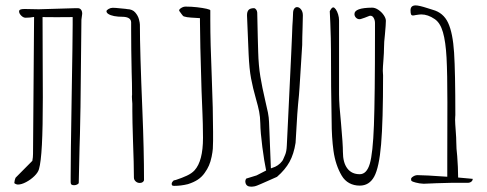

<svg xmlns="http://www.w3.org/2000/svg" viewBox="-20 -682 1792 707"><path d="M122.6 -647.9H123L258.8 -651.9H266.1Q273.9 -651.9 278.3 -646.5Q282.7 -641.1 282.7 -631.3L279.8 -609.4L276.4 -287.1Q276.4 -288.6 274.4 -187L272.9 -138.7L270 -8.8Q270 -5.9 264.6 -2.9Q259.3 0 252.9 0Q246.1 0 243.2 -2.4Q240.2 -4.9 240.2 -11.2V-30.3Q240.2 -104 243.7 -314Q247.6 -542 247.6 -591.3V-619.1L188.5 -618.7L136.7 -619.1Q136.7 -522.9 137.2 -456.1L137.7 -323.7Q137.7 -212.9 134.3 -148.7Q130.9 -84.5 123.5 -59.1Q120.1 -46.9 106.7 -33.7Q93.3 -20.5 76.2 -11.5Q59.1 -2.4 45.9 -2.4Q42 -2.4 37.4 -4.6Q32.7 -6.8 32.7 -8.3Q32.7 -11.7 34.2 -17.8Q35.6 -23.9 37.6 -27.8L99.1 -89.8Q101.6 -103 101.6 -115.2L105.5 -619.6Q89.8 -616.7 74.2 -616.7Q65.9 -616.7 58.1 -624.5Q50.3 -632.3 50.3 -640.1Q50.3 -644.5 54.9 -646.7Q59.6 -648.9 70.3 -648.9Z M510.3 -20Q510.3 -15.1 505.9 -11.7Q501.5 -8.3 494.6 -8.3Q485.8 -8.3 479.5 -14.2Q473.1 -20 473.1 -28.3Q473.1 -76.2 469.7 -165Q467.3 -239.7 467.3 -273.4V-300.3Q467.3 -301.8 466.3 -313.5Q465.8 -318.4 465.8 -324.7V-329.1L466.3 -332V-336.9Q466.3 -372.1 464.8 -416Q462.9 -499 462.9 -574.2V-600.1Q461.9 -618.7 434.1 -620.1H433.6Q394.5 -620.1 378.4 -630.9Q372.1 -635.3 372.1 -640.6Q372.1 -644.5 379.6 -648.9Q387.2 -653.3 395 -653.3Q405.3 -653.3 421.4 -651.4L442.4 -649.4Q448.7 -648.4 448.7 -648.4Q467.8 -647.9 478 -636Q488.3 -624 491.7 -610.8Q495.1 -597.7 495.1 -591.3Q495.1 -495.6 504.4 -272.5Q510.3 -129.4 510.3 -20Z M612.3 -6.8Q612.8 -9.3 615 -12.5Q617.2 -15.6 619.6 -17.6L627.9 -19.5Q650.4 -26.9 668.2 -35.2Q686 -43.5 696.3 -54.7Q727.5 -88.9 727.5 -174.3Q727.5 -201.2 726.8 -225.6Q726.1 -250 725.6 -261.7L722.2 -347.2Q716.3 -537.1 716.3 -602.1V-615.2L683.6 -617.2Q667 -618.2 656.7 -621.6Q654.3 -622.1 648.4 -630.4Q642.6 -638.7 640.6 -641.1Q639.6 -642.6 639.6 -643.6Q639.6 -647.9 647.5 -652.8Q655.3 -657.7 663.6 -657.7Q684.6 -657.7 705.8 -655.3Q727.1 -652.8 740.7 -649.7Q754.4 -646.5 754.4 -644V-607.9Q754.4 -526.4 759.8 -397Q764.6 -275.4 764.6 -196.3V-163.1Q764.6 -146.5 763.7 -134.3Q762.7 -122.1 759.3 -105Q755.4 -86.4 749.5 -72.8Q743.7 -59.1 733.4 -44.9Q722.7 -29.8 708 -20.3Q693.4 -10.7 671.9 -3.9Q646.5 2.4 621.6 2.4Q616.2 2.4 614 0.7Q611.8 -1 612.3 -6.8Z M1073.7 -655.8Q1082 -655.8 1088.6 -647.2Q1095.2 -638.7 1095.2 -625.5L1094.2 -580.6Q1092.8 -542 1092.8 -516.6L1083 -360.4Q1081.5 -334.5 1077.6 -297.9L1074.7 -261.7L1068.4 -156.2Q1062 -114.7 1046.1 -85.9Q1030.3 -57.1 1000 -30.8L963.4 -14.6Q959 -12.7 940.7 -4.6Q922.4 3.4 918.5 3.9Q910.6 5.4 904.8 5.4Q886.7 5.4 883.8 -9.8Q883.3 -11.2 883.3 -14.2Q883.3 -19.5 886.7 -24.4L924.8 -36.1L960 -54.2Q953.1 -86.4 946 -140.6Q939 -194.8 938.5 -228Q938 -252 934.3 -270.8Q930.7 -289.6 922.4 -318.4Q911.1 -357.9 904.5 -393.1Q897.9 -428.2 895.5 -482.4L889.6 -624.5Q889.2 -638.7 895.3 -645.3Q901.4 -651.9 915 -651.9Q919.4 -651.9 923.1 -647Q926.8 -642.1 927.2 -635.7Q927.7 -591.3 929.2 -545.4L930.7 -491.2Q932.1 -439.9 938.7 -400.1Q945.3 -360.4 956.5 -312.5Q962.9 -286.1 966.6 -267.6Q970.2 -249 970.7 -232.9L977.5 -62Q985.4 -64.5 993.2 -67.9Q1002.9 -72.3 1011.7 -80.6Q1020.5 -88.9 1023.4 -96.7Q1024.4 -99.1 1029.8 -111.6Q1035.2 -124 1036.1 -145.5L1041 -246.6L1052.2 -481L1055.2 -548.8Q1056.6 -593.3 1058.1 -609.4Q1059.1 -627.9 1059.1 -632.3Q1059.1 -643.6 1063.2 -649.7Q1067.4 -655.8 1073.7 -655.8Z M1400.9 -605.5Q1400.9 -591.8 1397.5 -555.7Q1394 -526.4 1394 -504.9Q1394 -488.8 1392.1 -463.9Q1389.6 -433.1 1389.6 -421.4Q1389.6 -416 1390.1 -412.1Q1390.6 -408.7 1390.6 -404.3Q1390.6 -235.4 1383.3 -150.1Q1376 -64.9 1357.9 -31.7Q1339.8 1.5 1304.7 1.5Q1283.2 1.5 1266.1 -7.8Q1249 -17.1 1238.3 -35.2Q1215.3 -74.2 1208 -126.5Q1201.2 -176.8 1201.2 -235.8Q1198.7 -355.5 1198.7 -499.5Q1198.7 -534.7 1196.3 -597.2L1194.3 -640.6Q1201.2 -654.8 1207 -654.8Q1211.4 -654.8 1216.6 -647.5Q1221.7 -640.1 1225.1 -628.9Q1228.5 -617.7 1228.5 -606.4V-334.5Q1228.5 -297.9 1235.8 -227.5Q1242.7 -150.9 1242.7 -122.6Q1242.7 -83.5 1258.8 -62Q1274.9 -40.5 1304.7 -40.5Q1330.1 -40.5 1341.6 -78.6Q1353 -116.7 1356.9 -220.9Q1360.8 -325.2 1360.8 -557.6V-597.2Q1360.8 -607.4 1356.2 -615.7Q1351.6 -624 1344.2 -624Q1340.8 -624 1338.9 -623Q1322.8 -616.2 1308.1 -611.8Q1306.6 -611.3 1303.7 -611.3Q1296.4 -611.3 1290.8 -616.9Q1285.2 -622.6 1285.2 -630.4Q1285.2 -653.3 1350.6 -653.8Q1361.3 -653.8 1373.3 -645.8Q1385.3 -637.7 1393.1 -626.2Q1400.9 -614.7 1400.9 -605.5Z M1720.7 -23.4Q1720.7 -17.1 1715.3 -12.9Q1710 -8.8 1702.1 -8.8H1641.1L1585.9 -7.3L1574.7 -6.8Q1541 -5.4 1540 -5.4Q1534.2 -5.4 1524.9 -6.8Q1515.6 -8.3 1510.7 -9.8Q1498.5 -12.7 1494.6 -16.6Q1494.6 -17.1 1494.1 -18.8Q1493.7 -20.5 1493.7 -22.9Q1493.7 -27.3 1501.5 -32.2Q1509.3 -37.1 1517.6 -37.1Q1543.9 -37.1 1627 -31.2V-100.1L1627.4 -305.2Q1627.4 -411.1 1624.3 -469.7Q1621.1 -528.3 1611.1 -563.2Q1601.1 -598.1 1580.6 -611.8Q1555.7 -628.9 1531.2 -628.9Q1524.9 -628.9 1510.3 -626.5Q1504.4 -625 1500.5 -625Q1495.6 -625 1493.7 -628.9Q1491.7 -632.8 1491.7 -644Q1491.7 -662.1 1510.7 -662.1Q1522.9 -662.1 1553.2 -652.3Q1566.9 -647.5 1573.2 -646Q1612.8 -635.3 1630.1 -597.9Q1647.5 -560.5 1652.1 -488Q1656.7 -415.5 1656.7 -258.3Q1656.7 -253.9 1656.2 -251Q1655.8 -246.6 1655.8 -241.2Q1655.8 -229.5 1658.2 -198.7Q1660.2 -173.8 1660.2 -157.7Q1660.2 -136.2 1663.6 -106.9Q1665 -92.8 1666 -67.6Q1667 -42.5 1667 -28.3Q1688.5 -26.4 1702.6 -25.1Q1716.8 -23.9 1720.7 -23.4ZM1494.1 -17.1 1494.6 -16.6Z"/></svg>

Font: Amatica SC
Style: Regular
Weight: 400
Designer: Vernon Adams, Ben Nathan
Foundry: newtypography
Version: Version 2.001